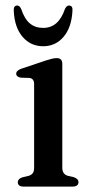

<svg xmlns="http://www.w3.org/2000/svg" viewBox="-20 -692 343 712"><path d="M211 -455.5V-70Q211 -46 231.5 -40L253.5 -35Q271 -29 271 -16.5Q271 0 248 0H68Q46 0 46 -16.5Q46 -28.5 63 -34.5L86.5 -40Q96 -43 101.2 -49.5Q106.5 -56 106.5 -69.5V-380.5Q106.5 -400 90 -403L56.5 -404Q40 -407.5 40 -418.5Q40 -430.5 60 -437.5L151 -468Q165 -472.5 173.8 -474.5Q182.5 -476.5 190.5 -476.5Q211 -476.5 211 -455.5ZM140.1 -588.5Q197.3 -588.5 220.7 -658.5Q226.9 -671.5 235.8 -671.5Q250.9 -671.5 248.6 -650.5Q245.1 -589.5 215.4 -555Q185.7 -520.5 140.1 -520.5Q94 -520.5 64.1 -555Q34.2 -589.5 31.1 -650.5Q29.4 -671.5 44 -671.5Q52.8 -671.5 58.6 -658.5Q71 -621.5 90.9 -605Q110.9 -588.5 140.1 -588.5Z"/></svg>

Font: Fraunces 9pt
Style: Regular
Weight: 400
Version: Version 1.000;[b76b70a41]